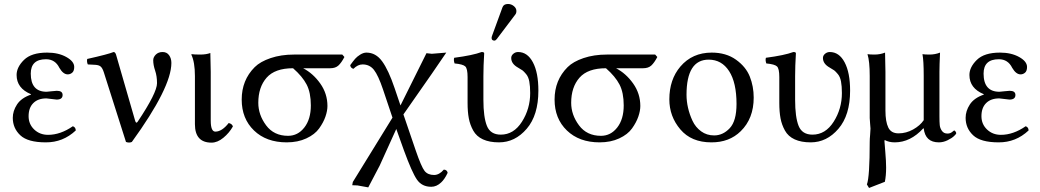

<svg xmlns="http://www.w3.org/2000/svg" viewBox="-20 -702 5201 960"><path d="M123 -121.1Q123 -81.1 151.1 -54.4Q179.2 -27.8 220.2 -27.8Q282.2 -27.8 344.2 -70.8Q358.4 -65.9 358.9 -49.8Q294.9 10.3 209 9.8Q119.1 9.8 81.5 -25.6Q43.9 -61 43.9 -112.8Q43.9 -147 64.9 -179.4Q85.9 -211.9 134.8 -229V-231Q63 -260.7 63 -327.1Q63 -366.2 100.1 -402.6Q137.2 -439 215.8 -439Q272 -439 311.5 -417Q351.1 -395 351.1 -367.2Q351.1 -347.2 341.1 -338.6Q331.1 -330.1 318.8 -330.1Q295.9 -330.1 276.9 -362.8Q255.9 -405.8 210 -405.8Q133.8 -405.8 133.8 -334Q133.8 -243.2 212.9 -243.2L236.8 -245.6Q260.7 -248 264.2 -248Q293 -248 293 -227.1Q293 -204.1 263.2 -204.1Q259.3 -204.1 238 -207Q216.8 -210 211.9 -210Q169.9 -210 146.5 -186.5Q123 -163.1 123 -121.1Z M499 -340.8Q492.2 -361.8 483.2 -369.4Q474.1 -377 456.1 -377.9L418.9 -379.9Q413.1 -393.1 416 -407.2Q522.9 -431.2 547.9 -441.9Q555.7 -441.9 560.1 -429.2L655.8 -98.1Q660.6 -81.5 668.9 -94.2Q765.1 -238.3 765.1 -286.1Q765.1 -321.3 755.6 -349.1Q746.1 -377 746.1 -400.9Q746.1 -416 759 -429Q772 -441.9 793 -441.9Q814 -441.9 825.4 -426Q836.9 -410.2 836.9 -387.2Q836.9 -265.1 639.2 7.8Q626 13.7 609.9 7.8Z M954.6 -321.8Q954.6 -391.6 936.5 -429.2L938.5 -431.2Q950.7 -429.2 981.4 -429.2Q1011.2 -429.2 1031.7 -437Q1033.7 -375 1033.7 -342.8V-99.1Q1033.7 -43.9 1056.6 -43.9Q1089.8 -43.9 1123.5 -86.9Q1140.6 -83 1144.5 -69.8Q1126.5 -37.6 1096.9 -13.2Q1067.4 11.2 1037.6 11.2Q954.6 11.2 954.6 -81.1Z M1631.3 -360.8H1495.6Q1545.4 -335 1581.3 -284.4Q1617.2 -233.9 1617.2 -171.9Q1617.2 -147.9 1607.2 -118.9Q1597.2 -89.8 1575.7 -59.8Q1554.2 -29.8 1511.7 -10Q1469.2 9.8 1413.6 9.8Q1311.5 9.8 1250 -49.6Q1188.5 -108.9 1188.5 -204.1Q1188.5 -301.3 1253.4 -366.2Q1281.2 -394 1333.3 -411.6Q1385.3 -429.2 1450.2 -429.2H1691.4L1702.1 -417Q1687 -388.2 1672.1 -374.5Q1657.2 -360.8 1631.3 -360.8ZM1420.4 -22.9Q1469.2 -22.9 1501.7 -64.5Q1534.2 -106 1534.2 -174.8Q1534.2 -238.8 1513.2 -279.3Q1492.2 -319.8 1445.3 -360.8Q1354.5 -360.8 1313 -313.5Q1271.5 -266.1 1271.5 -188Q1271.5 -127.9 1310.5 -75.4Q1349.6 -22.9 1420.4 -22.9Z M1895 -254.9Q1871.1 -325.7 1849.6 -352.8Q1828.1 -379.9 1793 -379.9Q1769 -379.9 1747.1 -357.9Q1732.9 -361.8 1731 -376Q1746.1 -397 1755.6 -408Q1765.1 -418.9 1781.2 -429Q1797.4 -439 1812 -439Q1858.9 -439 1890.6 -395.5Q1922.4 -352.1 1953.1 -261.2L1982.4 -174.8L2112.3 -436Q2132.3 -433.1 2139.2 -433.1L2211.4 -439L2138.2 -332L1997.1 -129.9L2058.1 48.8Q2086.9 132.8 2103 152.8Q2119.1 172.9 2150.4 172.9Q2176.3 172.9 2199.2 146Q2215.3 147 2218.3 162.1Q2203.1 194.3 2186 210Q2163.1 231.9 2136.2 231.9Q2089.4 231.9 2064.7 196Q2040 160.2 2000 50.8L1961.4 -57.1L1878.4 126L1821.3 234.9L1767.1 225.1L1741.2 224.1L1744.1 208L1942.4 -113.8Z M2520 -682.1Q2536.1 -682.1 2549.1 -671.6Q2562 -661.1 2562 -647Q2562 -635.7 2556.2 -628.9L2463.9 -506.8Q2458 -499 2452.1 -499Q2438 -499 2438 -512.2Q2438 -516.1 2439.9 -522L2492.2 -665Q2498 -682.1 2520 -682.1ZM2397 -321.3V-203.1Q2397 -116.2 2414.6 -72.5Q2432.1 -28.8 2483.9 -28.8Q2548.8 -28.8 2589.8 -93.5Q2630.9 -158.2 2630.9 -236.8Q2630.9 -271 2626.5 -294.4Q2622.1 -317.9 2610.6 -331.5Q2599.1 -345.2 2592.5 -350.1Q2585.9 -355 2570.3 -363.8Q2536.1 -382.8 2536.1 -412.1Q2536.1 -424.3 2546.6 -433.1Q2557.1 -441.9 2570.3 -441.9Q2617.2 -441.9 2644.5 -390.4Q2671.9 -338.9 2671.9 -249Q2671.9 -126 2613.5 -58.1Q2555.2 9.8 2475.1 9.8Q2427.2 9.8 2394.8 -5.1Q2362.3 -20 2346.2 -49.1Q2330.1 -78.1 2324 -110.6Q2317.9 -143.1 2317.9 -187V-316.9Q2317.9 -358.9 2306.4 -369.9Q2294.9 -380.9 2252.9 -384.8Q2247.1 -401.9 2251 -413.1Q2343.8 -425.3 2388.2 -441.9Q2401.4 -441.9 2400.9 -435.1Q2397 -371.1 2397 -321.3Z M3195.8 -360.8H3060.1Q3109.9 -335 3145.8 -284.4Q3181.6 -233.9 3181.6 -171.9Q3181.6 -147.9 3171.6 -118.9Q3161.6 -89.8 3140.1 -59.8Q3118.7 -29.8 3076.2 -10Q3033.7 9.8 2978 9.8Q2876 9.8 2814.5 -49.6Q2752.9 -108.9 2752.9 -204.1Q2752.9 -301.3 2817.9 -366.2Q2845.7 -394 2897.7 -411.6Q2949.7 -429.2 3014.6 -429.2H3255.9L3266.6 -417Q3251.5 -388.2 3236.6 -374.5Q3221.7 -360.8 3195.8 -360.8ZM2984.9 -22.9Q3033.7 -22.9 3066.2 -64.5Q3098.6 -106 3098.6 -174.8Q3098.6 -238.8 3077.6 -279.3Q3056.6 -319.8 3009.8 -360.8Q2918.9 -360.8 2877.4 -313.5Q2835.9 -266.1 2835.9 -188Q2835.9 -127.9 2875 -75.4Q2914.1 -22.9 2984.9 -22.9Z M3326.7 -205.1Q3326.7 -304.2 3381.8 -369.1Q3441.4 -439 3538.6 -439Q3610.4 -439 3659.9 -403.6Q3709.5 -368.2 3729 -319.1Q3748.5 -270 3748.5 -213.9Q3748.5 -109.4 3683.6 -45.9Q3626.5 10.3 3536.6 9.8Q3436.5 9.8 3381.6 -55.2Q3326.7 -120.1 3326.7 -205.1ZM3523.4 -403.8Q3412.6 -403.8 3412.6 -228Q3412.6 -195.8 3420.2 -162.8Q3427.7 -129.9 3442.6 -97.9Q3457.5 -65.9 3485.6 -45.4Q3513.7 -24.9 3550.8 -24.9Q3594.7 -24.9 3628.7 -61Q3662.6 -97.2 3662.6 -182.1Q3662.6 -289.1 3625.5 -346.4Q3588.4 -403.8 3523.4 -403.8Z M3955.6 -321.3V-203.1Q3955.6 -116.2 3973.1 -72.5Q3990.7 -28.8 4042.5 -28.8Q4107.4 -28.8 4148.4 -93.5Q4189.5 -158.2 4189.5 -236.8Q4189.5 -271 4185.1 -294.4Q4180.7 -317.9 4169.2 -331.5Q4157.7 -345.2 4151.1 -350.1Q4144.5 -355 4128.9 -363.8Q4094.7 -382.8 4094.7 -412.1Q4094.7 -424.3 4105.2 -433.1Q4115.7 -441.9 4128.9 -441.9Q4175.8 -441.9 4203.1 -390.4Q4230.5 -338.9 4230.5 -249Q4230.5 -126 4172.1 -58.1Q4113.8 9.8 4033.7 9.8Q3985.8 9.8 3953.4 -5.1Q3920.9 -20 3904.8 -49.1Q3888.7 -78.1 3882.6 -110.6Q3876.5 -143.1 3876.5 -187V-316.9Q3876.5 -358.9 3865 -369.9Q3853.5 -380.9 3811.5 -384.8Q3805.7 -401.9 3809.6 -413.1Q3902.3 -425.3 3946.8 -441.9Q3960 -441.9 3959.5 -435.1Q3955.6 -371.1 3955.6 -321.3Z M4596.2 -60.1Q4532.2 9.8 4453.6 9.8Q4424.8 9.8 4403.3 -2Q4403.3 -2 4402.8 0.5Q4402.3 2.9 4402.3 4.9Q4402.3 9.8 4406.5 57.4Q4410.6 105 4410.6 136.2Q4410.6 176.3 4404.3 207L4325.2 237.8L4314.5 220.2Q4328.6 183.1 4328.6 6.8Q4328.6 -7.3 4330.6 -28.1Q4332.5 -48.8 4332.5 -59.1Q4332.5 -64 4330.6 -83Q4328.6 -102.1 4328.6 -111.8V-321.8Q4328.6 -396 4317.4 -431.2Q4329.6 -429.2 4352.5 -429.2Q4380.4 -429.2 4405.3 -439Q4407.2 -375 4407.2 -342.8V-148.9Q4407.2 -93.8 4421.4 -64.5Q4435.5 -35.2 4472.7 -35.2Q4510.7 -35.2 4545.7 -54.7Q4580.6 -74.2 4598.6 -101.1V-321.8Q4598.6 -398.9 4592.3 -431.2Q4604.5 -429.2 4627.4 -429.2Q4655.3 -429.2 4680.2 -439Q4677.2 -375 4677.2 -342.8V-121.1Q4677.2 -92.3 4678.7 -76.7Q4680.2 -61 4689.7 -47.6Q4699.2 -34.2 4717.3 -34.2Q4731.4 -34.2 4740.5 -42Q4749.5 -49.8 4750.5 -49.8Q4753.4 -49.8 4757.3 -44.9Q4761.2 -40 4761.2 -35.2Q4761.2 -32.2 4750.2 -21.7Q4739.3 -11.2 4717.8 -0.7Q4696.3 9.8 4674.3 9.8Q4606.4 9.8 4598.6 -60.1Z M4887.2 -121.1Q4887.2 -81.1 4915.3 -54.4Q4943.4 -27.8 4984.4 -27.8Q5046.4 -27.8 5108.4 -70.8Q5122.6 -65.9 5123 -49.8Q5059.1 10.3 4973.1 9.8Q4883.3 9.8 4845.7 -25.6Q4808.1 -61 4808.1 -112.8Q4808.1 -147 4829.1 -179.4Q4850.1 -211.9 4898.9 -229V-231Q4827.1 -260.7 4827.1 -327.1Q4827.1 -366.2 4864.3 -402.6Q4901.4 -439 4980 -439Q5036.1 -439 5075.7 -417Q5115.2 -395 5115.2 -367.2Q5115.2 -347.2 5105.2 -338.6Q5095.2 -330.1 5083 -330.1Q5060.1 -330.1 5041 -362.8Q5020 -405.8 4974.1 -405.8Q4897.9 -405.8 4897.9 -334Q4897.9 -243.2 4977.1 -243.2L5001 -245.6Q5024.9 -248 5028.3 -248Q5057.1 -248 5057.1 -227.1Q5057.1 -204.1 5027.3 -204.1Q5023.4 -204.1 5002.2 -207Q4981 -210 4976.1 -210Q4934.1 -210 4910.6 -186.5Q4887.2 -163.1 4887.2 -121.1Z"/></svg>

Font: Linux Libertine O
Style: Regular
Weight: 400
Designer: Philipp H. Poll
Foundry: Philipp H. Poll
Version: Version 5.3.0